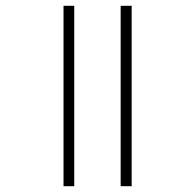

<svg xmlns="http://www.w3.org/2000/svg" viewBox="-20 -642 582 662"><path d="M396 -622V0H434V-622ZM199 -622V0H236V-622Z"/></svg>

Font: Noto Sans Devanagari UI ExtraLight
Style: Regular
Weight: 200
Designer: Jelle Bosma - Monotype Design Team
Foundry: Monotype Imaging Inc.
Version: Version 2.003